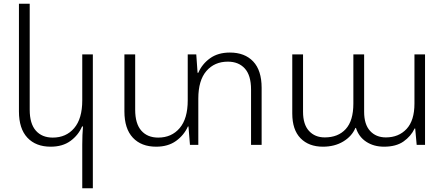

<svg xmlns="http://www.w3.org/2000/svg" viewBox="-20 -780 2397 1034"><path d="M423 234V-1Q423 -55 427 -99H422Q402 -52 359.5 -21Q317 10 253 10Q173 10 127.5 -38.5Q82 -87 82 -180V-760H140V-189Q140 -114 173 -76.5Q206 -39 264 -39Q336 -39 379.5 -90Q423 -141 423 -239V-487H480V234Z M1389 -307V0H1332V-298Q1332 -374 1298.5 -411Q1265 -448 1207 -448Q1135 -448 1091.5 -397.5Q1048 -347 1048 -249V0H1003L995 -99H992Q971 -52 928 -21Q885 10 821 10Q741 10 695.5 -38.5Q650 -87 650 -180V-487H708V-189Q708 -114 741 -76.5Q774 -39 832 -39Q904 -39 947.5 -90Q991 -141 991 -239V-487H1037L1044 -388H1048Q1068 -435 1111 -466Q1154 -497 1218 -497Q1298 -497 1343.5 -449Q1389 -401 1389 -307Z M1554 -169V-487H1612V-178Q1612 -110 1644 -75Q1676 -40 1729 -40Q1801 -40 1842 -85Q1883 -130 1883 -222V-487H1941V-178Q1941 -110 1973 -75Q2005 -40 2058 -40Q2127 -40 2169.5 -85.5Q2212 -131 2212 -222V-487H2269V0H2224L2216 -88H2213Q2193 -46 2153 -18Q2113 10 2048 10Q1993 10 1952.5 -16.5Q1912 -43 1897 -91H1894Q1875 -46 1828.5 -18Q1782 10 1719 10Q1643 10 1598.5 -35.5Q1554 -81 1554 -169Z"/></svg>

Font: Noto Sans Armenian Light
Style: Regular
Weight: 300
Designer: Monotype Design team
Foundry: Monotype Imaging Inc.
Version: Version 1.000